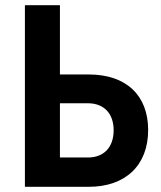

<svg xmlns="http://www.w3.org/2000/svg" viewBox="-20 -720 621 740"><path d="M76 0H322C464 0 551 -83 551 -219C551 -352 467 -433 322 -433H211V-700H76ZM319 -113H211V-322H319C380 -322 418 -283 418 -218C418 -152 380 -113 319 -113Z"/></svg>

Font: Finlandica SemiBold
Style: Regular
Weight: 600
Designer: Niklas Ekholm, Juho Hiilivirta, Jaakko Suomalainen
Foundry: Helsinki Type Studio
Version: Version 2.000;Glyphs 3.2 (3202)